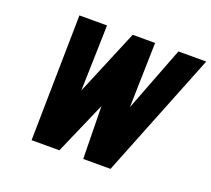

<svg xmlns="http://www.w3.org/2000/svg" viewBox="-119 -853 1106 1006"><g transform="rotate(20 434.0 -350.0)"><path d="M583 -700H458L305 -334L315 -700H161L149 0H304L432 -293L437 0H589L868 -700H713L574 -339Z"/></g></svg>

Font: Advent Pro ExtraBold
Style: Italic
Weight: 800
Italic angle: -12°
Version: Version 3.000